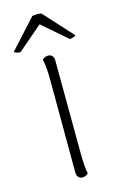

<svg xmlns="http://www.w3.org/2000/svg" viewBox="-136 -738 484 793"><g transform="rotate(-15 106.5 -341.0)"><path d="M140 -2Q129 9 115 9Q104 9 97.5 1.5Q91 -6 91 -19L90 -412Q90 -472 82 -504Q95 -514 107 -514Q118 -514 124.5 -507Q131 -500 131 -487L133 -94Q133 -29 140 -2ZM-25 -566 87 -689Q101 -691 108 -691Q116 -691 126 -689L238 -566Q235 -562 226.5 -559.5Q218 -557 212 -557L107 -648L1 -557Q-5 -557 -14.5 -559.5Q-24 -562 -25 -566Z"/></g></svg>

Font: Arima Madurai ExtraLight
Style: Regular
Weight: 275
Designer: Joana Correia and Natanael Gama
Foundry: NDISCOVER
Version: Version 1.019